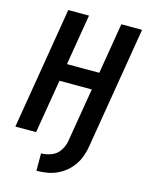

<svg xmlns="http://www.w3.org/2000/svg" viewBox="-138 -818 852 1118"><g transform="rotate(15 288.0 -259.0)"><path d="M194 217Q230 217 266 210Q302 203 336 183.5Q370 164 395.5 134.5Q421 105 434.5 70.5Q448 36 454 0L576 -735H451L400 -429H205L256 -735H131L9 0H134L188 -324H383L329 0Q324 31 305.5 59.5Q287 88 256 100Q225 112 194 112Z"/></g></svg>

Font: Iosevka Sparkle Oblique
Style: Bold
Weight: 700
Italic angle: -9°
Designer: Belleve Invis
Foundry: Belleve Invis
Version: Version 4.5.0; ttfautohint (v1.8.3)